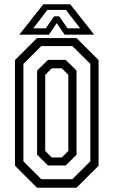

<svg xmlns="http://www.w3.org/2000/svg" viewBox="-20 -878 531 898"><path d="M153 0 50 -103V-597L153 -700H338L441 -597V-103L338 0ZM173 -40H318.5L402.5 -123.5V-579L318.5 -662.5H173L89.5 -579V-123.5ZM204.5 -104 153.5 -154.5V-548L204.5 -598H287.5L338 -548V-154.5L287.5 -104ZM222 -141.5H269L299.5 -172V-528L269 -558.5H222L191.5 -528V-172ZM182.5 -858H308.5L420.5 -716H282L245.5 -770L209 -716H70.5ZM201.5 -831.5 135.5 -745.5H194L233 -801.5H257L296 -745.5H355L288.5 -831.5Z"/></svg>

Font: Tourney Condensed
Style: Regular
Weight: 400
Width: 3
Designer: Tyler Finck
Foundry: Etcetera Type Co
Version: Version 1.010; ttfautohint (v1.8.3)